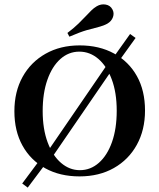

<svg xmlns="http://www.w3.org/2000/svg" viewBox="-20 -788 721 870"><path d="M208.1 -63.7 183.1 -83.1 479.8 -516.1 504 -495.2ZM105.6 62.1 80.6 43.5 175 -83.1 200 -63.7ZM508.1 -496 485.5 -516.1 569.4 -633.9 594.4 -616.1ZM340.3 11.3Q251.6 11.3 185.1 -25.4Q118.5 -62.1 81.9 -128.2Q45.2 -194.4 45.2 -283.9Q45.2 -372.6 82.3 -439.5Q119.4 -506.5 186.3 -544.4Q253.2 -582.3 341.1 -582.3Q429.8 -582.3 496.8 -545.6Q563.7 -508.9 600.4 -443.1Q637.1 -377.4 637.1 -287.1Q637.1 -199.2 600 -131.9Q562.9 -64.5 496 -26.6Q429 11.3 340.3 11.3ZM341.9 -16.9Q390.3 -16.9 428.2 -50.4Q466.1 -83.9 487.5 -144.4Q508.9 -204.8 508.9 -286.3Q508.9 -368.5 486.3 -428.6Q463.7 -488.7 425.4 -521.4Q387.1 -554 339.5 -554Q291.1 -554 253.6 -520.6Q216.1 -487.1 194.8 -426.6Q173.4 -366.1 173.4 -284.7Q173.4 -203.2 196 -142.7Q218.5 -82.3 256.9 -49.6Q295.2 -16.9 341.9 -16.9ZM294.4 -621.8 285.5 -638.7Q316.1 -662.1 335.5 -681Q354.8 -700 368.5 -714.5Q382.3 -729 393.5 -740.3Q404.8 -751.6 418.5 -759.7Q437.9 -771 458.9 -767.3Q479.8 -763.7 489.5 -745.2Q498.4 -729 491.9 -710.5Q485.5 -691.9 466.1 -680.6Q448.4 -671 426.6 -665.7Q404.8 -660.5 373.8 -651.6Q342.7 -642.7 294.4 -621.8Z"/></svg>

Font: Playfair
Style: Bold
Weight: 700
Designer: Claus Eggers Sørensen
Foundry: Claus Eggers Sørensen
Version: Version 2.001;gftools[0.9.30]